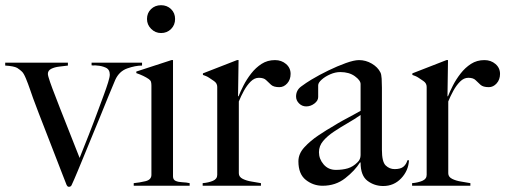

<svg xmlns="http://www.w3.org/2000/svg" viewBox="-53 -714 1942 738"><path d="M212 4Q208 4 206 1.5Q204 -1 203 -3Q198 -16 186 -46.5Q174 -77 158.5 -117.5Q143 -158 126.5 -200Q110 -242 96 -278.5Q82 -315 74 -337Q70 -348 62.5 -370Q55 -392 46.5 -412.5Q38 -433 31 -439Q25 -445 13 -453Q0 -460 -33 -462V-473H208V-462Q193 -460 175 -458Q157 -456 144 -449.5Q131 -443 131 -430Q131 -423 139.5 -398.5Q148 -374 159.5 -345Q171 -316 178 -297Q184 -282 194 -256.5Q204 -231 215.5 -202Q227 -173 237 -147.5Q247 -122 253 -107Q268 -144 288 -195Q308 -246 326 -295Q336 -322 346 -349Q356 -376 362.5 -397Q369 -418 369 -427Q369 -447 353.5 -454Q338 -461 320 -462Q314 -463 309 -462.5Q304 -462 299 -463V-473H493V-462Q467 -462 436 -451Q405 -440 390 -407Q378 -379 362.5 -341Q347 -303 330 -261Q322 -242 307.5 -206.5Q293 -171 276.5 -131Q260 -91 245.5 -56Q231 -21 222 -2Q219 4 212 4Z M566 -587Q544 -587 528 -603Q512 -619 512 -641Q512 -664 527.5 -679Q543 -694 566 -694Q589 -694 604.5 -679Q620 -664 620 -641Q620 -618 604.5 -602.5Q589 -587 566 -587ZM461 0V-10Q483 -12 506 -17.5Q529 -23 529 -42V-385Q529 -393 527.5 -399Q526 -405 519 -410Q500 -423 471 -433V-439L606 -483H612V-36Q612 -23 622.5 -18.5Q633 -14 648 -13.5Q663 -13 676 -10V0Z M726 0V-10Q749 -12 765.5 -19Q782 -26 782 -42V-380Q782 -394 769.5 -402.5Q757 -411 751 -415Q745 -419 739 -421.5Q733 -424 727 -426V-432L858 -483H864L862 -344H864Q871 -362 883 -385.5Q895 -409 912.5 -431.5Q930 -454 952.5 -468.5Q975 -483 1004 -483Q1029 -483 1046.5 -468Q1064 -453 1064 -430Q1064 -408 1051 -393.5Q1038 -379 1021 -379Q999 -379 989 -388Q979 -397 970 -406Q961 -415 942 -415Q925 -415 910.5 -400.5Q896 -386 884.5 -365Q873 -344 865 -324V-48Q865 -34 880 -26.5Q895 -19 915 -16Q935 -13 950 -10V0Z M1420 1Q1386 1 1359.5 -19Q1333 -39 1333 -89L1331 -90Q1311 -58 1274 -29Q1237 0 1187 0Q1151 0 1122.5 -22.5Q1094 -45 1094 -94Q1094 -123 1117 -148Q1140 -173 1171.5 -194Q1203 -215 1231 -231Q1245 -240 1266 -251.5Q1287 -263 1306 -273Q1325 -283 1333 -288V-391Q1333 -405 1311 -421Q1289 -437 1255 -437Q1236 -437 1216.5 -428.5Q1197 -420 1183.5 -408Q1170 -396 1170 -386V-341Q1170 -327 1155.5 -316Q1141 -305 1124 -305Q1108 -305 1096.5 -316.5Q1085 -328 1085 -343Q1085 -367 1104.5 -381.5Q1124 -396 1144 -408Q1174 -426 1209 -443Q1244 -460 1276 -471.5Q1308 -483 1327 -483Q1353 -483 1376 -469.5Q1399 -456 1409 -436Q1413 -429 1414 -411.5Q1415 -394 1415 -377V-138Q1415 -92 1429.5 -78Q1444 -64 1464 -64Q1487 -64 1498 -73.5Q1509 -83 1513 -98H1519Q1517 -58 1489 -28.5Q1461 1 1420 1ZM1238 -61Q1264 -61 1284 -67Q1304 -73 1321 -90Q1333 -101 1333 -118V-272Q1310 -256 1283 -240.5Q1256 -225 1230.5 -208Q1205 -191 1189 -172Q1173 -153 1173 -129Q1173 -103 1191 -82Q1209 -61 1238 -61Z M1531 0V-10Q1554 -12 1570.5 -19Q1587 -26 1587 -42V-380Q1587 -394 1574.5 -402.5Q1562 -411 1556 -415Q1550 -419 1544 -421.5Q1538 -424 1532 -426V-432L1663 -483H1669L1667 -344H1669Q1676 -362 1688 -385.5Q1700 -409 1717.5 -431.5Q1735 -454 1757.5 -468.5Q1780 -483 1809 -483Q1834 -483 1851.5 -468Q1869 -453 1869 -430Q1869 -408 1856 -393.5Q1843 -379 1826 -379Q1804 -379 1794 -388Q1784 -397 1775 -406Q1766 -415 1747 -415Q1730 -415 1715.5 -400.5Q1701 -386 1689.5 -365Q1678 -344 1670 -324V-48Q1670 -34 1685 -26.5Q1700 -19 1720 -16Q1740 -13 1755 -10V0Z"/></svg>

Font: Mulat Addis
Style: Regular
Weight: 400
Designer: Fasil fikreab
Version: Version 1.001; ttfautohint (v1.8.3)